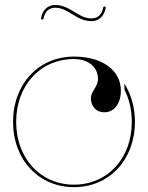

<svg xmlns="http://www.w3.org/2000/svg" viewBox="-20 -750 595 772"><path d="M401 -724C396.5 -725 395 -721 395 -720C389.5 -688 369.5 -676 348.5 -676C292.5 -676 263.5 -730 201.5 -730C173.5 -730 151 -711 145 -677C144 -672.5 148 -671 149 -671C150 -671 154 -671 155 -675.5C160.5 -705.5 179 -719 201.5 -719C256.5 -719 285 -665 348.5 -665C374.5 -665 398.5 -682 405 -718C405 -719 405.5 -723 401 -724ZM277.5 -522.5C135 -522.5 32.5 -412 32.5 -260C32.5 -108 135.5 2.5 277.5 2.5C419.5 2.5 522.5 -108 522.5 -260C522.5 -319 507 -371.5 480 -414L480.5 -389C499.5 -352 510 -308 510 -260C510 -113.5 412.5 -7.5 277.5 -7.5C142.5 -7.5 45 -113.5 45 -260C45 -406.5 142 -512.5 277.5 -512.5C335.5 -512.5 373.5 -480.5 374 -433C374 -401 345.5 -382.5 345.5 -355.5C345.5 -321.5 367 -298.5 399.5 -298.5C439.5 -298.5 466 -333.5 466 -386.5C465.5 -468 390.5 -522.5 277.5 -522.5Z"/></svg>

Font: ZnikomitNo24
Style: Regular
Weight: 500
Designer: gluk
Foundry: gluk
Version: Version 0.55